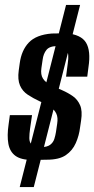

<svg xmlns="http://www.w3.org/2000/svg" viewBox="-20 -699 382 779"><path d="M111 -50Q66 -50 43 -66.5Q20 -83 14 -115.5Q8 -148 15 -195L20 -232H110L102 -177Q99 -156 99 -138.5Q99 -121 109 -111.5Q119 -102 146 -102Q171 -102 183.5 -111.5Q196 -121 200.5 -135.5Q205 -150 207 -163L212 -197Q216 -222 208.5 -238Q201 -254 184 -265.5Q167 -277 141 -288Q115 -300 93 -314.5Q71 -329 61 -352.5Q51 -376 56 -413L60 -442Q67 -495 97 -526.5Q127 -558 190 -563L249 -564Q309 -559 329 -526Q349 -493 339 -427L334 -388H248L255 -442Q261 -481 250.5 -496.5Q240 -512 212 -512Q181 -512 168.5 -496.5Q156 -481 153 -457L148 -423Q144 -396 154.5 -380Q165 -364 185.5 -354Q206 -344 232 -333Q257 -322 276 -308.5Q295 -295 305 -272Q315 -249 309 -210L305 -183Q301 -149 287.5 -118.5Q274 -88 247 -69.5Q220 -51 170 -51ZM248 -679H305L117 60H60Z"/></svg>

Font: Alumni Sans SemiBold
Style: Italic
Weight: 600
Italic angle: -8°
Version: Version 1.016